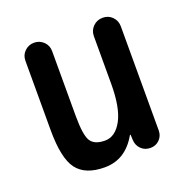

<svg xmlns="http://www.w3.org/2000/svg" viewBox="-101 -615 702 719"><g transform="rotate(-20 250.0 -255.5)"><path d="M198.2 9.8Q121.1 9.8 87.9 -34.2Q54.7 -78.1 54.7 -190.4V-466.8Q54.7 -489.3 70.3 -504.4Q85.9 -519.5 107.9 -519.5Q129.9 -519.5 145.5 -504.4Q161.1 -489.3 161.1 -466.8V-209Q161.1 -131.8 176.3 -107.9Q191.4 -84 233.4 -84Q274.4 -84 300.8 -132.3Q327.1 -180.7 327.1 -276.4V-465.8Q327.1 -488.3 342.8 -503.9Q358.4 -519.5 381.3 -519.5Q404.3 -519.5 419.4 -503.9Q434.6 -488.3 434.6 -465.8V-50.8Q434.6 -29.3 419.9 -14.6Q405.3 0 383.8 0Q361.3 0 346.7 -14.6Q332 -29.3 331.1 -50.8L330.1 -71.3Q330.1 -72.3 329.1 -72.3Q327.1 -72.3 327.1 -71.3Q281.2 9.8 198.2 9.8Z"/></g></svg>

Font: Rounded-X Mgen+ 2m medium
Style: Regular
Weight: 500
Designer: [Source Han Sans]
Ryoko NISHIZUKA  (kana & ideographs); Paul D. Hunt (Latin, Greek & Cyrillic); Wenlong ZHANG  (bopomofo
Version: Version 1.059.20150602